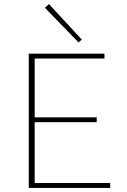

<svg xmlns="http://www.w3.org/2000/svg" viewBox="-20 -921 620 941"><path d="M381 -727 365 -713 200 -883 220 -901ZM150 -24H520V0H121V-658H492V-634H150V-346H454V-322H150Z"/></svg>

Font: EauTestInfant Extralight
Style: Regular
Weight: 250
Designer: Christian Thalmann (Catharsis Fonts)
Version: Version 0.001;PS 000.001;hotconv 1.0.88;makeotf.lib2.5.64775